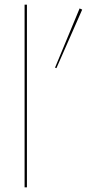

<svg xmlns="http://www.w3.org/2000/svg" viewBox="-20 -800 371 820"><path d="M85 -780V0H95V-780ZM320 -764 215 -511 221 -509 331 -759Z"/></svg>

Font: Jost Thin
Style: Regular
Weight: 250
Version: Version 3.710